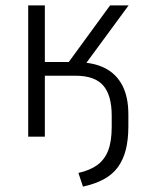

<svg xmlns="http://www.w3.org/2000/svg" viewBox="-20 -509 551 715"><path d="M289 186 272 135Q316 125 343 105Q370 85 383 51Q396 17 396 -36V-78Q396 -154 364.5 -190.5Q333 -227 261 -227H147V0H85V-489H147V-278H236L390 -489H459L287 -255L267 -277Q328 -277 370.5 -255.5Q413 -234 435.5 -191Q458 -148 458 -83V-38Q458 11 448.5 48.5Q439 86 419 113.5Q399 141 366.5 158.5Q334 176 289 186Z"/></svg>

Font: Nunito Sans 10pt SemiCondensed Light
Style: Regular
Weight: 300
Width: 4
Designer: Vernon Adams
Foundry: Vernon Adams
Version: Version 3.101;gftools[0.9.27]